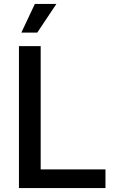

<svg xmlns="http://www.w3.org/2000/svg" viewBox="-20 -964 601 984"><path d="M77.1 0V-727.5H188.5V-95.7H520.5V0ZM89.4 -796.9 158.7 -943.8H269L170.9 -796.9Z"/></svg>

Font: Inter 18pt Medium
Style: Regular
Weight: 500
Designer: Rasmus Andersson
Foundry: rsms
Version: Version 4.001;git-66647c0bb